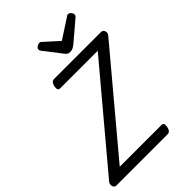

<svg xmlns="http://www.w3.org/2000/svg" viewBox="-359 -1273 1407 1407"><g transform="rotate(-45 344.5 -569.5)"><path d="M-14 0Q-26 0 -33.5 -9.5Q-41 -19 -40.5 -33Q-40 -47 -31 -58L588 -795H197Q185 -795 180.5 -804.5Q176 -814 179 -835Q184 -856 193 -865.5Q202 -875 214 -875H704Q722 -875 728.5 -855Q735 -835 720 -818L101 -80H535Q547 -80 552 -71Q557 -62 553 -40Q549 -20 540 -10Q531 0 519 0ZM624 -1139Q635 -1139 645.5 -1127.5Q656 -1116 656 -1105Q656 -1097 653.5 -1092Q651 -1087 646 -1083L493 -953Q480 -943 468 -937Q456 -931 439 -931Q424 -931 414 -938Q404 -945 397 -956L294 -1089Q289 -1096 288 -1100.5Q287 -1105 287 -1109Q287 -1121 301.5 -1130Q316 -1139 325 -1139Q335 -1139 339.5 -1134.5Q344 -1130 351 -1124L453 -1032L596 -1125Q603 -1129 609 -1134Q615 -1139 624 -1139Z"/></g></svg>

Font: Playwrite AT
Style: Italic
Weight: 400
Italic angle: -13.0072°
Designer: Veronika Burian, José Scaglione
Foundry: TypeTogether
Version: Version 1.002